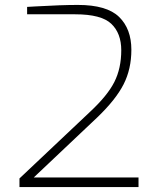

<svg xmlns="http://www.w3.org/2000/svg" viewBox="-20 -759 636 779"><path d="M59 -35 345 -305Q416 -371 444 -426.5Q472 -482 472 -555Q472 -624 431.5 -662.5Q391 -701 285 -701H90V-731L125 -733Q229 -739 296 -739Q413 -739 463 -690.5Q513 -642 513 -557Q513 -479 481.5 -417Q450 -355 375 -283L117 -39H542V0H59Z"/></svg>

Font: Exo ExtraLight
Style: Regular
Weight: 275
Designer: Natanael Gama
Foundry: Natanael Gama
Version: Version 1.500; ttfautohint (v1.6)